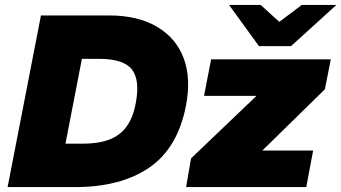

<svg xmlns="http://www.w3.org/2000/svg" viewBox="-20 -763 1392 783"><path d="M11 0 147 -700H424Q543 -700 621 -653.5Q699 -607 729.5 -524.5Q760 -442 738 -330Q704 -158 588 -79Q472 0 285 0ZM247 -177H316Q381 -177 425 -193.5Q469 -210 495.5 -246Q522 -282 533 -339Q552 -435 518.5 -479Q485 -523 384 -523H314ZM739 0 759 -117 1049 -394 1080 -372H812L841 -521H1329L1305 -399L1014 -114L989 -149H1257L1229 0ZM1036 -575 1090 -652 1211 -743H1352L1167 -575ZM1036 -575 914 -743H1043L1144 -651L1167 -575Z"/></svg>

Font: REM ExtraBold
Style: Italic
Weight: 800
Italic angle: -11°
Designer: Octavio Pardo
Foundry: Ashler Design
Version: Version 1.005;gftools[0.9.28]